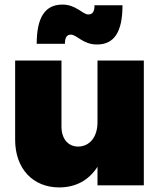

<svg xmlns="http://www.w3.org/2000/svg" viewBox="-20 -808 708 837"><path d="M289 -657C315 -657 341 -614 403 -614C478 -614 514 -669 514 -785H392C392 -758 384 -745 365 -745C340 -745 312 -788 252 -788C177 -788 140 -733 140 -617H263C263 -644 271 -657 289 -657ZM405 -544V-275C405 -213 373 -170 321 -169C277 -169 248 -203 248 -256V-544H46V-199C46 -72 124 9 238 9C311 9 368 -23 405 -81V0H607V-544Z"/></svg>

Font: Montserrat ExtraBold
Style: Regular
Weight: 800
Designer: Julieta Ulanovsky
Foundry: Julieta Ulanovsky
Version: Version 4.000